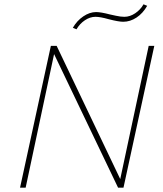

<svg xmlns="http://www.w3.org/2000/svg" viewBox="-20 -871 756 891"><path d="M335 -735 318 -742Q337 -775 366.5 -795Q396 -815 426 -815Q448 -815 490 -804Q495 -803 517.5 -798Q540 -793 557 -793Q583 -793 607.5 -809.5Q632 -826 646 -851L663 -844Q643 -809 613.5 -789.5Q584 -770 552 -770Q530 -770 484 -782Q445 -793 423 -793Q398 -793 374 -777Q350 -761 335 -735ZM696 -658 553 0H528L231 -620L99 0H73L216 -658H243L538 -40L670 -658Z"/></svg>

Font: Ysabeau Infant Extralight
Style: Italic
Weight: 200
Italic angle: -12°
Designer: Christian Thalmann (Catharsis Fonts)
Version: Version 0.003